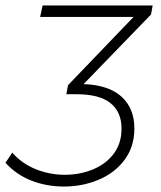

<svg xmlns="http://www.w3.org/2000/svg" viewBox="-106 -500 589 703"><path d="M447 -447 200 -192Q291 -189 338.5 -146.5Q386 -104 386 -29Q386 36 351 84Q316 132 256.5 157.5Q197 183 128 183Q65 183 9.5 161.5Q-46 140 -86 96L-61 59Q-26 99 25 119.5Q76 140 131 140Q187 140 235 120Q283 100 311 62Q339 24 339 -29Q339 -90 298.5 -122.5Q258 -155 174 -155H137L143 -188L383 -438H41L50 -480H453Z"/></svg>

Font: Montserrat Ace
Style: Light Italic
Weight: 300
Italic angle: -11.3°
Designer: Julieta Ulanovsky
Foundry: Julieta Ulanovsky
Version: Version 1